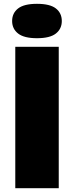

<svg xmlns="http://www.w3.org/2000/svg" viewBox="-20 -985 387 1005"><path d="M60 0V-740H287.5V0ZM173.5 -785Q106 -785 74.8 -809.5Q43.5 -834 43.5 -875Q43.5 -916.5 74.8 -940.8Q106 -965 173.5 -965Q241.5 -965 272.5 -940.8Q303.5 -916.5 303.5 -875Q303.5 -834 272.5 -809.5Q241.5 -785 173.5 -785Z"/></svg>

Font: Encode Sans SC SemiExpanded Black
Style: Regular
Weight: 900
Width: 6
Designer: Multiple Designers
Foundry: Impallari Type
Version: Version 3.002